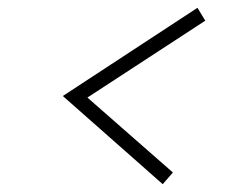

<svg xmlns="http://www.w3.org/2000/svg" viewBox="-20 -595 640 492"><path d="M397 -123 141 -349 486 -575 506 -542 204 -345 423 -153Z"/></svg>

Font: Red Hat Display VF
Style: Italic
Weight: 300
Italic angle: -12°
Designer: Pentagram, MCKL
Foundry: Pentagram, MCKL
Version: Version 1.023